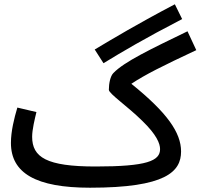

<svg xmlns="http://www.w3.org/2000/svg" viewBox="-20 -855 936 896"><path d="M463 -560C548 -612 654 -675 830 -766L796 -835C624 -745 506 -674 422 -624ZM400 21C754 21 825 -54 825 -148C825 -237 759 -330 593 -464C658 -507 736 -546 896 -621L855 -709C682 -625 560 -567 509 -514C495 -500 488 -466 488 -436C488 -418 574 -360 644 -291C711 -226 727 -185 727 -159C727 -104 665 -78 426 -78C197 -78 130 -121 130 -217C130 -250 142 -299 150 -332L61 -353C46 -303 31 -242 31 -188C31 -47 148 21 400 21Z"/></svg>

Font: Noto Sans Arabic UI Md
Style: Regular
Weight: 500
Designer: Monotype Design Team, Nadine Chahine and Nizar Qandah
Foundry: Monotype Imaging Inc.
Version: Version 2.010